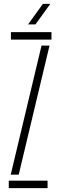

<svg xmlns="http://www.w3.org/2000/svg" viewBox="-20 -965 309 985"><path d="M25 0V-38H224V0ZM36 -762V-800H244V-762ZM35 -69 193 -731H234L76 -69ZM124 -840 200 -945H238L162 -840Z"/></svg>

Font: Big Shoulders Stencil Text Thin Thin
Style: Regular
Weight: 250
Version: Version 2.001